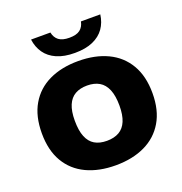

<svg xmlns="http://www.w3.org/2000/svg" viewBox="-143 -927 1001 1058"><g transform="rotate(-20 358.0 -397.5)"><path d="M357.5 8Q259.5 8 186.5 -26.5Q113.5 -61 73.5 -129Q33.5 -197 33.5 -297Q33.5 -397 73.5 -465.2Q113.5 -533.5 186.2 -568.2Q259 -603 357.5 -603Q456 -603 529 -568.2Q602 -533.5 642.2 -465.2Q682.5 -397 682.5 -297Q682.5 -197.5 642.2 -129.5Q602 -61.5 529 -26.8Q456 8 357.5 8ZM357.5 -135.5Q400 -135.5 429.2 -152.2Q458.5 -169 473.2 -204.2Q488 -239.5 488 -294.5Q488 -352 472.8 -388.8Q457.5 -425.5 428.5 -442.5Q399.5 -459.5 357.5 -459.5Q316 -459.5 287 -443Q258 -426.5 243 -391.2Q228 -356 228 -300.5Q228 -242 242.8 -205.8Q257.5 -169.5 286.2 -152.5Q315 -135.5 357.5 -135.5ZM357.5 -651Q294.5 -651 251.5 -670Q208.5 -689 184.5 -723.2Q160.5 -757.5 154.5 -803H268Q274 -772.5 295.2 -756.2Q316.5 -740 357.5 -740Q399 -740 420 -756.2Q441 -772.5 447 -803H560.5Q554.5 -757 530.5 -723Q506.5 -689 463.5 -670Q420.5 -651 357.5 -651Z"/></g></svg>

Font: Encode Sans SC ExtraBold
Style: Regular
Weight: 800
Version: Version 3.002